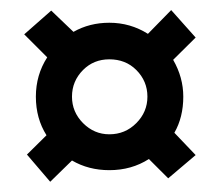

<svg xmlns="http://www.w3.org/2000/svg" viewBox="-20 -497 432 379"><path d="M144 -358.9Q122.1 -336.9 122.1 -306.2Q122.1 -275.9 144 -253.9Q166 -231.9 195.8 -231.9Q227.1 -231.9 249 -253.9Q271 -275.9 271 -306.2Q271 -336.9 249 -358.9Q228 -379.9 195.8 -379.9Q165 -379.9 144 -358.9ZM272 -430.2 317.9 -477.1 366.2 -422.9 321.8 -378.9Q341.8 -344.2 341.8 -306.2Q341.8 -265.6 324.2 -234.9L366.2 -190.9L312 -145L273.9 -183.1Q239.7 -161.1 195.8 -161.1Q154.8 -161.1 122.1 -180.2L79.1 -138.2L33.2 -191.9L71.8 -230Q50.8 -263.2 50.8 -306.2Q50.8 -349.1 73.2 -383.8L27.8 -429.2L81.1 -476.1L125 -434.1Q156.7 -452.1 195.8 -452.1Q237.3 -452.1 272 -430.2Z"/></svg>

Font: Rawengulk
Style: Bold
Weight: 700
Version: Version 0.92